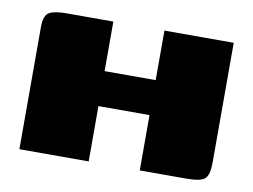

<svg xmlns="http://www.w3.org/2000/svg" viewBox="-58 -541 820 622"><g transform="rotate(10 352.0 -230.0)"><path d="M40 0V-402Q40 -440 57 -450Q74 -460 114 -460H268V-297H436V-460H664V-67Q664 -27 651 -13.5Q638 0 589 0H436V-182H268V0Z"/></g></svg>

Font: Genos Black
Style: Regular
Weight: 900
Designer: Robert E. Leuschke
Foundry: Robert E. Leuschke
Version: Version 1.010